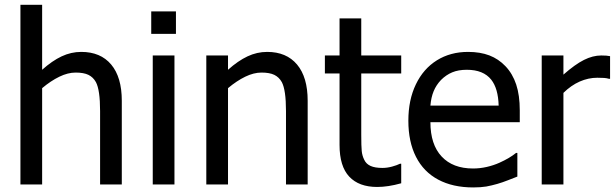

<svg xmlns="http://www.w3.org/2000/svg" viewBox="-20 -780 2605 812"><path d="M495.1 0H403.3V-310.5Q403.3 -399.4 385.7 -432.6Q374 -453.6 354 -463.4Q334 -473.1 299.8 -473.1Q267.1 -473.1 231 -455.6Q194.8 -438 158.2 -407.2V0H66.4V-759.8H158.2V-484.9Q200.7 -522.9 240.7 -541.7Q280.8 -560.5 323.7 -560.5Q405.3 -560.5 450.2 -507.1Q495.1 -453.6 495.1 -354Z M724.1 -636.7H619.6V-731.9H724.1ZM717.8 0H626V-545.4H717.8Z M1281.2 0H1189.5V-310.5Q1189.5 -399.4 1171.9 -432.6Q1160.2 -453.6 1140.1 -463.4Q1120.1 -473.1 1085.9 -473.1Q1053.2 -473.1 1017.1 -455.6Q981 -438 944.3 -407.2V0H852.5V-545.4H944.3V-484.9Q986.8 -522.9 1026.9 -541.7Q1066.9 -560.5 1109.9 -560.5Q1191.4 -560.5 1236.3 -507.1Q1281.2 -453.6 1281.2 -354Z M1416 -167V-469.2H1354V-545.4H1416V-702.1H1507.8V-545.4H1676.8V-469.2H1507.8V-210Q1507.8 -161.1 1509.8 -141.4Q1511.7 -121.6 1520.5 -104Q1528.8 -86.4 1547.4 -78.1Q1565.9 -69.8 1597.7 -69.8Q1617.2 -69.8 1637.9 -75.4Q1658.7 -81.1 1671.4 -87.4H1676.8V-4.9Q1621.1 10.7 1575.2 10.7Q1498 10.7 1457 -33Q1416 -76.7 1416 -167Z M1707 -269.5Q1707 -357.4 1738.8 -423.3Q1770.5 -489.3 1827.6 -524.9Q1884.8 -560.5 1959.5 -560.5Q2010.7 -560.5 2049.6 -545.7Q2088.4 -530.8 2117.7 -500Q2147.9 -468.3 2163.1 -422.6Q2178.2 -377 2178.2 -313V-263.2H1800.3Q1800.3 -168.9 1847.7 -118.2Q1895 -67.4 1980.5 -67.4Q2009.8 -67.4 2038.6 -74Q2067.4 -80.6 2092.3 -91.8Q2135.7 -111.3 2162.6 -133.3H2168V-33.2L2127.9 -17.6Q2084 0 2036.6 8.8Q2013.2 12.7 1981.4 12.7Q1895 12.7 1833.3 -20.3Q1771.5 -53.2 1739.3 -116.7Q1707 -180.2 1707 -269.5ZM2088.9 -333.5Q2086.9 -405.8 2057.6 -442.9Q2024.4 -484.9 1954.1 -484.9Q1918.5 -484.9 1892.6 -474.1Q1866.7 -463.4 1845.2 -441.9Q1824.7 -420.4 1814 -394.3Q1803.2 -368.2 1800.3 -333.5Z M2560.1 -446.8H2555.2Q2545.4 -449.7 2534.7 -450.4Q2523.9 -451.2 2505.9 -451.2Q2468.3 -451.2 2431.6 -435.1Q2395 -418.9 2362.8 -387.2V0H2271V-545.4H2362.8V-464.4Q2412.1 -507.8 2449.7 -526.6Q2487.3 -545.4 2522.9 -545.4Q2536.1 -545.4 2544.2 -544.7Q2552.2 -543.9 2560.1 -542.5Z"/></svg>

Font: SG Kara Bold
Style: Regular
Weight: 400
Designer: Damoon Khanjanzadeh
Version: Version 1.000